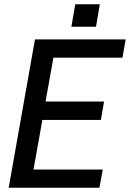

<svg xmlns="http://www.w3.org/2000/svg" viewBox="-20 -886 615 906"><path d="M21 0H449L465 -86H138L180 -320H456L471 -407H195L232 -614H558L573 -700H145ZM317 -760H433L451 -866H335Z"/></svg>

Font: Uncut Sans Medium
Style: Italic
Weight: 500
Italic angle: -10°
Designer: Kasper Nordkvist
Foundry: Uncut Type
Version: Version 1.111;FEAKit 1.0